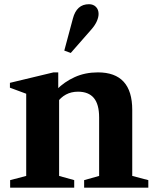

<svg xmlns="http://www.w3.org/2000/svg" viewBox="-20 -870 726 890"><path d="M370 0V-35L439.5 -54.5V-325.5Q439.5 -386.5 415 -415.8Q390.5 -445 341.5 -445Q279.5 -445 242.5 -392V-454.5Q278 -490.5 326.2 -512.5Q374.5 -534.5 434 -534.5Q593 -534.5 593 -360.5V-54.5L667.5 -35V0ZM27 0V-35L101.5 -54.5V-435.5L26 -463.5V-486L228 -534.5H250V-450L254 -445V-54.5L324 -35V0ZM308 -624.5 278 -635.5 318 -784.5Q326.5 -817 345 -833.8Q363.5 -850.5 392.5 -850.5Q412.5 -850.5 424.8 -838Q437 -825.5 437 -805.5Q437 -790.5 429 -772Q421 -753.5 404 -734Z"/></svg>

Font: Libre Caslon Text
Style: Regular
Weight: 400
Designer: Pablo Impallari, Rodrigo Fuenzalida, Katja Schimmel
Foundry: Pablo Impallari, Rodrigo Fuenzalida
Version: Version 2.000